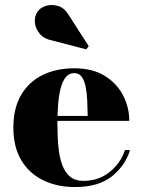

<svg xmlns="http://www.w3.org/2000/svg" viewBox="-20 -746 578 776"><path d="M283.5 10Q211.5 10 155 -17.2Q98.5 -44.5 66.2 -98Q34 -151.5 34 -230Q34 -308.5 65.2 -362Q96.5 -415.5 152 -442.8Q207.5 -470 280 -470Q354 -470 403.2 -439.5Q452.5 -409 477.5 -360.5Q502.5 -312 502.5 -257.5H100.5V-277.5H334.5Q334 -309.5 332.5 -340.2Q331 -371 326 -396Q321 -421 310 -435.8Q299 -450.5 280 -450.5Q259.5 -450.5 246.2 -434.5Q233 -418.5 225.5 -390.2Q218 -362 215 -324.8Q212 -287.5 212 -244.5Q212 -193.5 216.2 -151.2Q220.5 -109 231.8 -78.8Q243 -48.5 263.5 -31.8Q284 -15 316 -15Q378 -15 422.2 -50Q466.5 -85 485 -139.5H505.5Q486 -76 431.8 -33Q377.5 10 283.5 10ZM328.5 -546.5 190.5 -582.5Q159 -588.5 141.2 -609Q123.5 -629.5 121 -654.5Q118.5 -679.5 132 -699Q143 -715.5 166.5 -722.5Q190 -729.5 215.5 -721.5Q241 -713.5 258.5 -684L338.5 -559.5Z"/></svg>

Font: Bodoni Moda ExtraBold
Style: Regular
Weight: 800
Version: Version 2.005